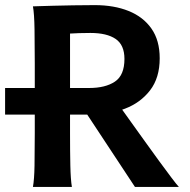

<svg xmlns="http://www.w3.org/2000/svg" viewBox="-25 -738 750 758"><path d="M251.5 -285.6V-212.4Q251.5 -140.1 252.7 -84.5Q253.9 -28.8 258.8 0H105Q110.4 -29.3 111.3 -84.7Q112.3 -140.1 112.3 -212.4V-488.3Q112.3 -560.1 111.3 -621.8Q110.4 -683.6 105 -712.9Q105 -712.9 126.7 -713.6Q148.4 -714.4 184.3 -715.3Q220.2 -716.3 263.2 -717Q306.2 -717.8 349.1 -717.8Q425.3 -717.8 482.9 -694.6Q540.5 -671.4 573 -625Q605.5 -578.6 605.5 -507.8Q605.5 -430.7 567.4 -381.3Q529.3 -332 468 -308.8Q406.7 -285.6 336.9 -285.6ZM251.5 -605.5V-390.6H327.1Q391.1 -390.6 428.7 -415.8Q466.3 -440.9 466.3 -505.4Q466.3 -560.5 431.6 -584.2Q397 -607.9 332 -607.9Q303.7 -607.9 287.4 -607.2Q271 -606.4 251.5 -605.5ZM303.2 -310.1 435.5 -335.4Q435.5 -335.4 451.2 -313.7Q466.8 -292 491.9 -256.8Q517.1 -221.7 546.1 -181.2Q575.2 -140.6 603 -102.5Q630.9 -64.5 651.9 -36.6Q672.9 -8.8 681.2 0H507.8ZM-4.9 -390.6H285.6V-285.6H-4.9Z"/></svg>

Font: Andika
Style: Bold
Weight: 700
Designer: Victor Gaultney, Annie Olsen, Julie Remington, Don Collingsworth, Eric Hays, Becca Hirsbrunner
Foundry: SIL International
Version: Version 6.101